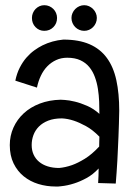

<svg xmlns="http://www.w3.org/2000/svg" viewBox="-20 -694 516 728"><path d="M432.1 -273.9Q431.2 -224.6 429.2 -175.8Q428.2 -154.8 427.2 -131.8Q426.3 -108.9 425 -85.7Q423.8 -62.5 422.1 -40Q420.4 -17.6 418.9 2L352.1 0Q353 -14.2 353.5 -27.8Q354 -41.5 354 -55.2Q332 -31.7 307.6 -18.6Q283.2 -5.4 261.2 1.5Q235.8 9.8 210.9 12.2Q205.6 13.2 200.9 13.2Q196.3 13.2 190.9 13.2Q156.7 13.2 125.5 3.7Q94.2 -5.9 70.1 -25.4Q45.9 -44.9 31.5 -74.5Q17.1 -104 17.1 -144Q17.1 -179.2 31 -210.2Q44.9 -241.2 70.1 -264.4Q95.2 -287.6 130.9 -301.3Q166.5 -314.9 210 -315.9Q211.4 -315.9 226.6 -314.9Q241.7 -314 263.4 -308.8Q285.2 -303.7 310.3 -292.7Q335.4 -281.7 356.9 -262.2Q356.9 -284.2 356 -308.6Q355 -333 351.3 -356.7Q347.7 -380.4 339.8 -401.9Q332 -423.3 318.6 -439.7Q305.2 -456.1 284.7 -465.6Q264.2 -475.1 234.9 -475.1Q211.9 -475.1 192.9 -466.3Q173.8 -457.5 159.2 -442.4Q144.5 -427.2 134.8 -406.5Q125 -385.7 120.1 -361.8L38.1 -388.2Q43.9 -416 54.9 -437.5Q65.9 -459 79.8 -475.1Q93.8 -491.2 109.6 -502.7Q125.5 -514.2 141.1 -522Q177.7 -540 220.2 -543.9Q278.8 -543.9 319.3 -526.4Q359.9 -508.8 385 -474.6Q410.2 -440.4 421.1 -390.1Q432.1 -339.8 432.1 -273.9ZM356 -138.2Q356 -147.9 356.4 -157.5Q356.9 -167 356.9 -175.8Q331.1 -202.1 305.9 -215.8Q280.8 -229.5 260.3 -236.3Q236.8 -244.1 214.8 -245.1Q184.6 -245.1 162.8 -236.6Q141.1 -228 127.2 -213.9Q113.3 -199.7 106.7 -181.6Q100.1 -163.6 100.1 -144Q100.1 -124 107.4 -107.9Q114.7 -91.8 128.2 -80.6Q141.6 -69.3 160.9 -63.2Q180.2 -57.1 204.1 -57.1Q227.5 -59.1 252.9 -67.9Q274.9 -75.7 301.5 -92Q328.1 -108.4 356 -138.2ZM347.2 -626Q347.2 -615.7 343.3 -606.7Q339.4 -597.7 332.8 -591.1Q326.2 -584.5 317.6 -580.8Q309.1 -577.1 299.3 -577.1Q289.6 -577.1 280.8 -580.8Q272 -584.5 265.4 -591.1Q258.8 -597.7 254.9 -606.7Q251 -615.7 251 -626Q251 -635.7 254.9 -644.5Q258.8 -653.3 265.4 -659.9Q272 -666.5 280.8 -670.4Q289.6 -674.3 299.3 -674.3Q309.1 -674.3 317.6 -670.4Q326.2 -666.5 332.8 -659.9Q339.4 -653.3 343.3 -644.5Q347.2 -635.7 347.2 -626ZM196.3 -626Q196.3 -605 182.4 -591.1Q168.5 -577.1 147.9 -577.1Q128.4 -577.1 114.7 -591.1Q101.1 -605 101.1 -626Q101.1 -635.7 104.7 -644.5Q108.4 -653.3 114.7 -659.9Q121.1 -666.5 129.6 -670.4Q138.2 -674.3 147.9 -674.3Q158.2 -674.3 167 -670.4Q175.8 -666.5 182.4 -659.9Q189 -653.3 192.6 -644.5Q196.3 -635.7 196.3 -626Z"/></svg>

Font: Englebert
Style: Regular
Weight: 400
Designer: Astigmatic (AOETI)
Foundry: Astigmatic (AOETI)
Version: Version 1.000